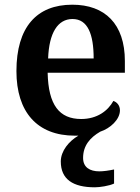

<svg xmlns="http://www.w3.org/2000/svg" viewBox="-20 -568 598 818"><path d="M384 230C405 230 445 224 466 214V154C442 159 421 162 403 162C363 162 334 145 334 105C334 52 364 18 407 -7C450 -21 491 -59 491 -98C491 -119 478 -133 463 -138C440 -96 394 -61 326 -61C233 -61 186 -120 183 -258H512V-308C512 -466 427 -548 288 -548C136 -548 50 -452 50 -265C50 -91 138 10 299 10C304 10 309 10 314 10C274 33 239 75 239 120C239 196 291 230 384 230ZM379 -319H185C189 -428 226 -487 289 -487C354 -487 379 -422 379 -319Z"/></svg>

Font: Noto Serif Devanagari SemiBold
Style: Regular
Weight: 600
Designer: Universal Thirst, Indian Type Foundry and the Monotype Design Team
Foundry: Monotype Imaging Inc.
Version: Version 2.004